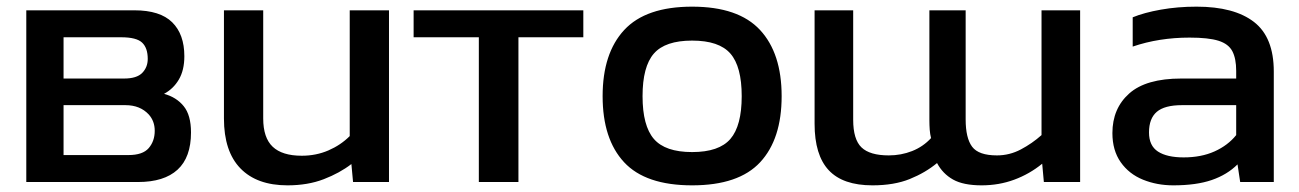

<svg xmlns="http://www.w3.org/2000/svg" viewBox="-20 -550 3903 577"><path d="M554 -152Q554 -77 513.5 -40Q473 -3 395 -3H59V-519H384Q461 -519 497.5 -483Q534 -447 534 -381Q534 -339 517.5 -311Q501 -283 473 -268Q510 -258 532 -231Q554 -204 554 -152ZM344 -438H171V-314H353Q391 -314 407.5 -331Q424 -348 424 -373Q424 -406 407 -422Q390 -438 344 -438ZM445 -157Q445 -186 427 -206Q401 -234 357 -234H171V-84H366Q409 -84 427 -105Q445 -126 445 -157Z M1031 -519H1149V-3H1041L1036 -57Q1001 -30 953 -11.5Q905 7 844 7Q752 7 702.5 -44Q653 -95 653 -194V-519H771V-194Q771 -136 799.5 -109Q828 -82 887 -82Q930 -82 967 -98Q1004 -114 1031 -141Z M1223 -519H1733V-438H1538V-3H1419V-438H1223Z M2060 7Q1920 7 1855.5 -62.5Q1791 -132 1791 -261Q1791 -390 1856 -460Q1921 -530 2060 -530Q2199 -530 2264 -460Q2329 -390 2329 -261Q2329 -132 2264.5 -62.5Q2200 7 2060 7ZM2060 -428Q1979 -428 1945 -389Q1911 -350 1911 -261Q1911 -172 1945 -132.5Q1979 -93 2060 -93Q2141 -93 2175 -132.5Q2209 -172 2209 -261Q2209 -350 2175 -389Q2141 -428 2060 -428Z M3110 -519H3226V-3H3117L3112 -58Q3074 -27 3028 -10Q2982 7 2930 7Q2875 7 2844 -10.5Q2813 -28 2796 -60Q2761 -31 2714 -12Q2667 7 2602 7Q2513 7 2470.5 -38.5Q2428 -84 2428 -178V-519H2544V-190Q2544 -131 2569 -107Q2594 -83 2651 -83Q2688 -83 2721 -96Q2754 -109 2778 -135Q2775 -147 2774 -160Q2773 -174 2773 -188V-519H2882V-191Q2882 -135 2901.5 -109Q2921 -83 2976 -83Q3014 -83 3048 -101Q3082 -119 3110 -144Z M3808 -335V-3H3707L3699 -56Q3668 -25 3621.5 -9Q3575 7 3506 7Q3457 7 3415 -10Q3373 -27 3348 -62.5Q3323 -98 3323 -150Q3323 -224 3373.5 -269Q3424 -314 3530 -314H3695V-337Q3695 -374 3683.5 -396Q3672 -418 3642 -427.5Q3612 -437 3555 -437Q3463 -437 3384 -410V-498Q3418 -512 3468.5 -521Q3519 -530 3576 -530Q3689 -530 3748.5 -484Q3808 -438 3808 -335ZM3695 -144V-234H3532Q3480 -234 3456.5 -214Q3433 -194 3433 -152Q3433 -112 3460 -94.5Q3487 -77 3537 -77Q3590 -77 3630 -95Q3670 -113 3695 -144Z"/></svg>

Font: Kanit Cyrillic
Style: Regular
Weight: 400
Designer: Katatrad Team, Sasha Pavljenko
Foundry: CadsonDemak, Pavljenko + Design
Version: Version 1.002;Fontself Maker 3.5.7